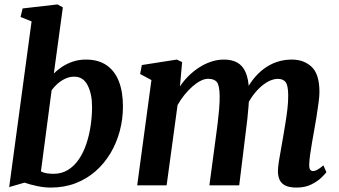

<svg xmlns="http://www.w3.org/2000/svg" viewBox="-20 -837 1530 867"><path d="M223.1 -504.9Q238.9 -521.2 260.7 -535.6Q282.5 -549.9 309.4 -558.9Q336.3 -568 367.7 -568Q424.2 -568 461.3 -542.4Q498.5 -516.7 516.9 -469.3Q535.2 -421.9 535.2 -356Q535.2 -299.3 520.9 -245.6Q506.6 -191.9 479.1 -145.5Q451.5 -99.1 411.8 -64.2Q372.1 -29.2 321.2 -9.6Q270.3 10 209.4 10Q179 10 146.1 2.9Q113.1 -4.2 90.8 -12.3L21.5 7.8L122.6 -740.4L72.8 -760.4L82.2 -798.9L239.4 -817L263.8 -803.6ZM164.8 -63Q176.8 -56.6 191.4 -54.4Q206 -52.2 221.8 -52.2Q258.9 -52.2 287.3 -69.9Q315.7 -87.5 336.2 -117.8Q356.7 -148 369.8 -187Q383 -226.1 389.3 -269.3Q395.7 -312.4 395.7 -354.7Q395.7 -412.5 375.8 -451.6Q355.8 -490.8 315.6 -490.8Q293.7 -490.8 274.2 -481.5Q254.7 -472.2 239.2 -458.3Q223.8 -444.4 213.1 -429.6Z M802.4 -556.6 792.6 -446.7Q809.2 -472 831.5 -494Q853.9 -516 879.8 -532.7Q905.7 -549.3 933.9 -558.7Q962 -568 991 -568Q1026.7 -568 1051.1 -554.6Q1075.5 -541.2 1088.9 -511.1Q1102.2 -481.1 1104.4 -430.6Q1104.7 -423.5 1104.7 -415.8Q1104.6 -408.2 1104.1 -400Q1103.5 -391.9 1102.7 -383.3L1083.5 -411.9Q1099.8 -448.6 1122.1 -477.3Q1144.3 -506.1 1171.6 -526.4Q1198.9 -546.7 1230.6 -557.4Q1262.3 -568 1297.8 -568Q1352.2 -568 1387.4 -535Q1422.5 -502.1 1422.5 -420.9Q1422.5 -403.9 1418.5 -373.1Q1414.5 -342.3 1409 -308.4Q1403.5 -274.4 1398.5 -247Q1394 -221.9 1389.1 -194.1Q1384.2 -166.4 1380.6 -140.3Q1376.9 -114.2 1376.3 -94.2Q1376.1 -76.6 1380.9 -70.6Q1385.7 -64.6 1393.2 -64.6Q1402.7 -64.6 1413 -70.3Q1423.2 -75.9 1440.5 -90.2L1453.9 -59.4Q1448.7 -52.1 1431.8 -35.4Q1414.8 -18.8 1386.5 -4.4Q1358.3 10 1319.4 10Q1283.6 10 1265.2 -0.9Q1246.9 -11.8 1240.9 -29Q1234.8 -46.2 1235 -64.9Q1235.3 -82 1239.2 -107.6Q1243.1 -133.1 1248.6 -162.1Q1254.1 -191.2 1258.6 -219.1Q1263.1 -245.9 1268.5 -278.8Q1274 -311.7 1277.9 -345.2Q1281.8 -378.7 1281.4 -407.7Q1281.1 -451.3 1269.8 -466.1Q1258.5 -480.9 1234.7 -480.9Q1215.4 -480.9 1193.8 -470.2Q1172.3 -459.4 1151.4 -439.4Q1130.4 -419.4 1112.7 -392.1Q1094.9 -364.7 1083.1 -331.5L1104.9 -408.2Q1104.4 -385 1102.3 -356.9Q1100.1 -328.7 1097 -300.3Q1094 -271.9 1090.5 -247L1060.2 0H925.5L954.7 -217.9Q958.5 -245.7 962.6 -278.3Q966.7 -311 969.5 -344Q972.3 -377.1 971.9 -405.5Q970.9 -452.8 958.9 -467Q947 -481.2 919.4 -481.2Q903.9 -481.2 885.7 -472Q867.6 -462.8 848.8 -446.3Q830 -429.8 812.7 -408.3Q795.4 -386.8 781.8 -362.6L732.4 0H599.5L663.8 -475.5L612.8 -502.8L620.5 -543.3L778.6 -568Z"/></svg>

Font: Merriweather Light
Style: Italic
Weight: 300
Italic angle: -7.8°
Designer: Eben Sorkin
Foundry: Eben Sorkin
Version: Version 2.101